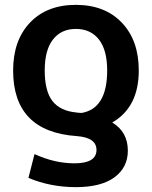

<svg xmlns="http://www.w3.org/2000/svg" viewBox="-20 -550 625 790"><path d="M551 -260Q551 -109 442 -46Q506 -7 506 70Q506 139 451 179.5Q396 220 292 220Q188 220 97 182L122 84Q205 122 286 122Q377 122 377 67Q377 16 296 10Q34 -8 34 -260Q34 -384 103.5 -457Q173 -530 292 -530Q411 -530 481 -457Q551 -384 551 -260ZM314 -85Q421 -102 421 -260Q421 -344 387 -387.5Q353 -431 292 -431Q232 -431 198 -387.5Q164 -344 164 -260Q164 -175 196 -134Q228 -93 296 -87Q299 -86 305 -86Q311 -86 314 -85Z"/></svg>

Font: M PLUS 1p
Style: Bold
Weight: 700
Version: Version 1.062